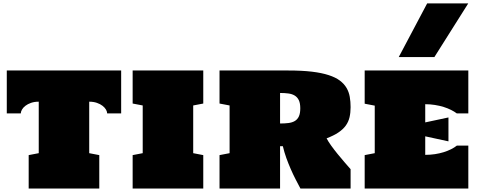

<svg xmlns="http://www.w3.org/2000/svg" viewBox="-20 -1098 2778 1118"><path d="M205.6 -505.9Q180.2 -505.9 160.6 -499Q141.1 -492.2 127.9 -481.9Q114.7 -471.7 107.9 -459.7Q101.1 -447.8 101.1 -437.5H19.5V-687.5H685.5V-437.5H604Q604 -447.8 597.2 -459.7Q590.3 -471.7 577.1 -481.9Q564 -492.2 544.4 -499Q524.9 -505.9 499.5 -505.9V-206.1L558.1 -194.8V0H147V-194.8L205.6 -206.1Z M752.4 -687.5H1163.6V-495.1L1105 -483.9V-206.1L1163.6 -194.8V0H752.4V-194.8L811 -206.1V-483.9L752.4 -495.1Z M2021.5 0H1729.5Q1715.8 -25.4 1701.2 -54Q1686.5 -82.5 1672.9 -113.8Q1659.2 -145 1647.2 -178.2Q1635.3 -211.4 1627 -246.6H1610.8V0H1258.3V-194.8L1316.9 -206.1V-483.9L1258.3 -495.1V-687.5H1658.2Q1737.8 -687.5 1795.7 -680.7Q1853.5 -673.8 1893.8 -660.6Q1934.1 -647.5 1959 -628.7Q1983.9 -609.9 1997.8 -586.2Q2011.7 -562.5 2016.6 -534.2Q2021.5 -505.9 2021.5 -474.1Q2021.5 -441.9 2015.4 -415.5Q2009.3 -389.2 1993.7 -367.2Q1978 -345.2 1950.9 -326.9Q1923.8 -308.6 1881.8 -292.5Q1890.6 -274.9 1908 -250.7Q1925.3 -226.6 1945.8 -201.4Q1966.3 -176.3 1986.6 -152.8Q2006.8 -129.4 2021.5 -112.8ZM1610.8 -378.9Q1637.7 -378.9 1659.4 -381.6Q1681.2 -384.3 1696.5 -393.3Q1711.9 -402.3 1720.2 -419.9Q1728.5 -437.5 1728.5 -467.3Q1728.5 -496.6 1720.2 -514.2Q1711.9 -531.7 1696.5 -541.3Q1681.2 -550.8 1659.4 -553.7Q1637.7 -556.6 1610.8 -556.6Z M2509.3 -765.6H2301.8L2467.3 -1078.1H2706.5ZM2456.1 -385.3 2591.3 -414.1V-274.9L2456.1 -304.2V-196.3Q2485.4 -196.3 2512.7 -200.4Q2540 -204.6 2563.5 -211.9Q2586.9 -219.2 2606.4 -229Q2626 -238.8 2640.1 -250H2707V0H2103.5V-194.8L2162.1 -206.1V-482.9L2103.5 -494.1V-687.5H2707V-437.5H2640.1Q2626 -448.2 2606.4 -458Q2586.9 -467.8 2563.5 -475.1Q2540 -482.4 2512.7 -486.8Q2485.4 -491.2 2456.1 -491.2Z"/></svg>

Font: Holtwood One SC
Style: Regular
Weight: 400
Version: Version 1.000